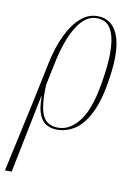

<svg xmlns="http://www.w3.org/2000/svg" viewBox="-131 -602 624 898"><g transform="rotate(10 181.0 -153.0)"><path d="M-43 240 32 -104 72 -295Q88 -369 115 -425.5Q142 -482 178.5 -514Q215 -546 258 -546Q327 -546 355.5 -478.5Q384 -411 365 -278Q350 -170 320 -107Q290 -44 249.5 -17Q209 10 163 10Q136 10 114 -1.5Q92 -13 79 -43.5Q66 -74 66 -131H64L-11 240ZM167 0Q226 0 271.5 -64Q317 -128 337 -276Q349 -355 345.5 -413.5Q342 -472 321 -504Q300 -536 256 -536Q203 -536 162.5 -471Q122 -406 99 -293L77 -187Q73 -83 93.5 -41.5Q114 0 167 0Z"/></g></svg>

Font: Noto Serif Display ExtraCondensed Thin
Style: Italic
Weight: 100
Width: 2
Italic angle: -12°
Designer: Monotype Design Team
Foundry: Monotype Imaging Inc.
Version: Version 2.009